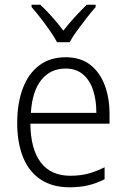

<svg xmlns="http://www.w3.org/2000/svg" viewBox="-20 -785 536 815"><path d="M259 -542Q322 -542 363 -510Q404 -478 424.5 -423.5Q445 -369 445 -300V-260H109Q110 -152 153 -95.5Q196 -39 278 -39Q319 -39 352.5 -47.5Q386 -56 424 -75V-24Q390 -7 355 1.5Q320 10 275 10Q202 10 152 -23.5Q102 -57 77.5 -118.5Q53 -180 53 -263Q53 -346 76.5 -409Q100 -472 146 -507Q192 -542 259 -542ZM258 -494Q195 -494 156 -446.5Q117 -399 111 -306H389Q389 -361 375 -403Q361 -445 332 -469.5Q303 -494 258 -494ZM222 -606Q210 -629 191 -656Q172 -683 151.5 -709.5Q131 -736 114 -755V-765H151Q175 -743 201 -713.5Q227 -684 249 -655Q272 -685 297 -712Q322 -739 348 -765H386V-755Q369 -736 348 -709Q327 -682 307.5 -655.5Q288 -629 276 -606Z"/></svg>

Font: Noto Sans Thai SemiCondensed Light
Style: Regular
Weight: 300
Width: 4
Designer: Monotype Design Team
Foundry: Monotype Imaging Inc.
Version: Version 2.001